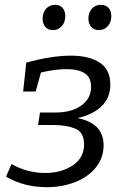

<svg xmlns="http://www.w3.org/2000/svg" viewBox="-20 -768 524 797"><path d="M410 -165Q410 -113 378.5 -73.5Q347 -34 293 -12.5Q239 9 174 9Q79 9 5 -35L28 -87Q93 -50 168 -50Q235 -50 282 -81.5Q329 -113 329 -168Q329 -220 291.5 -234.5Q254 -249 203 -249H138L146 -301H211Q277 -301 317.5 -330Q358 -359 358 -407Q358 -447 331.5 -464Q305 -481 257 -481Q209 -481 150 -467L128 -388H76L89 -508Q194 -537 274 -537Q350 -537 394 -508Q438 -479 438 -417Q438 -362 401 -326.5Q364 -291 301 -278Q410 -257 410 -165ZM157 -691Q157 -716 171.5 -732Q186 -748 209 -748Q228 -748 239.5 -735.5Q251 -723 251 -701Q251 -676 236.5 -659.5Q222 -643 200 -643Q180 -643 168.5 -656Q157 -669 157 -691ZM347 -691Q347 -716 361.5 -732Q376 -748 399 -748Q419 -748 430.5 -735.5Q442 -723 442 -701Q442 -676 427.5 -659.5Q413 -643 390 -643Q371 -643 359 -656Q347 -669 347 -691Z"/></svg>

Font: Bitter Pro
Style: Italic
Weight: 400
Italic angle: -9°
Designer: Sol Matas, and Bitter project Authors
Foundry: Sol Matas
Version: Version 1.010